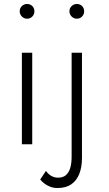

<svg xmlns="http://www.w3.org/2000/svg" viewBox="-20 -725 550 965"><path d="M329 -668Q329 -653 340 -642Q351 -631 366 -631Q382 -631 392.5 -642Q403 -653 403 -668Q403 -684 392.5 -694.5Q382 -705 366 -705Q351 -705 340 -694.5Q329 -684 329 -668ZM211 134 182 177Q190 187 202 196.5Q214 206 231 213Q248 220 269 220Q311 220 338 201.5Q365 183 378.5 149Q392 115 392 69V-460H340V63Q340 94 333.5 117.5Q327 141 312 154.5Q297 168 272 168Q254 168 238.5 159.5Q223 151 211 134ZM79 -668Q79 -653 90 -642Q101 -631 116 -631Q132 -631 142.5 -642Q153 -653 153 -668Q153 -684 142.5 -694.5Q132 -705 116 -705Q101 -705 90 -694.5Q79 -684 79 -668ZM90 -460V0H142V-460Z"/></svg>

Font: Jost Light
Style: Regular
Weight: 300
Version: Version 3.710